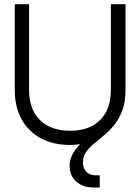

<svg xmlns="http://www.w3.org/2000/svg" viewBox="-20 -670 654 898"><path d="M49 -650.5H116V-250Q116 -159 166.5 -108.8Q217 -58.5 308.5 -58.5Q398.5 -58.5 448.5 -108.8Q498.5 -159 498.5 -250V-650.5H567V-250Q567 -194.5 552.5 -154.8Q538 -115 515.5 -87Q493 -59 467.5 -37.8Q442 -16.5 419.2 2.2Q396.5 21 382.2 41.5Q368 62 368 89.5Q368 117 384 133.5Q400 150 427 150H446.5V207H419Q367 207 336.2 179Q305.5 151 305.5 104Q305.5 79.5 317 56Q328.5 32.5 354.5 4Q333.5 8 307.5 8Q228.5 8 170.2 -23.8Q112 -55.5 80.5 -113.2Q49 -171 49 -250Z"/></svg>

Font: Overused Grotesk Book
Style: Regular
Weight: 375
Version: Version 0.004